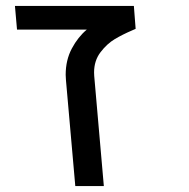

<svg xmlns="http://www.w3.org/2000/svg" viewBox="-20 -629 640 649"><path d="M202 -376Q202 -426 222.8 -465Q243.5 -504 273.5 -529H37.5L30.5 -609H432.5L438.5 -531.5L426 -526Q394.5 -512.5 368 -496.8Q341.5 -481 319.8 -452.5Q298 -424 298 -384Q298 -376 298.5 -372L331 0H234.5L203 -357.5Q202 -370.5 202 -376Z"/></svg>

Font: JuliaMono
Style: Italic
Weight: 400
Italic angle: -9°
Monospace: yes
Designer: cormullion
Foundry: corm
Version: Version 0.057; ttfautohint (v1.8.4)